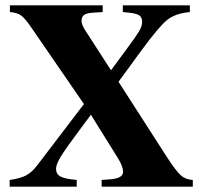

<svg xmlns="http://www.w3.org/2000/svg" viewBox="-20 -696 762 716"><path d="M688 -676V-651Q633 -646 602.5 -621Q572 -596 506 -506L422 -391L602 -111Q637 -57 655 -41.5Q673 -26 699 -25V0H359V-25L387 -27Q439 -30 439 -55Q439 -76 418 -109L319 -268L281 -217Q225 -142 207 -112.5Q189 -83 189 -67Q189 -47 205 -38Q221 -29 266 -25V0H16V-25Q54 -30 76.5 -41.5Q99 -53 120 -81L293 -308L97 -593Q74 -627 59 -638Q44 -649 17 -651V-676H363V-651L332 -649Q305 -648 294.5 -641Q284 -634 284 -618Q284 -604 299 -581L394 -434L450 -510Q487 -560 498.5 -579Q510 -598 510 -614Q510 -632 499 -639Q488 -646 459 -649L438 -651V-676Z"/></svg>

Font: STIX MathJax Alphabets
Style: Bold
Weight: 700
Designer: MicroPress Inc., with final additions and corrections provided by Coen Hoffman, Elsevier (retired)
Version: Version 1.1.1